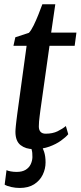

<svg xmlns="http://www.w3.org/2000/svg" viewBox="-20 -710 389 927"><path d="M175 -177.5Q173 -160.5 171.2 -147.5Q169.5 -134.5 168.5 -123.2Q167.5 -112 167.5 -99.5Q167.5 -82.5 175.8 -73.5Q184 -64.5 200.5 -64.5Q234 -64.5 258 -76.2Q282 -88 298 -101.5L309.5 -62Q297.5 -47.5 274.2 -30.8Q251 -14 218 -2Q185 10 141.5 10Q104.5 10 79.5 -9.2Q54.5 -28.5 54.5 -74Q54.5 -79 55 -85.8Q55.5 -92.5 56.5 -102.8Q57.5 -113 59.2 -127Q61 -141 63.5 -161L108.5 -489H45L54 -530L119.5 -551.5Q130.5 -563 142.5 -587.5Q154.5 -612 165.5 -639.8Q176.5 -667.5 184.5 -689.5H247L227 -552.5H349L340.5 -489H219ZM75 197.5Q55 197.5 34.5 193Q14 188.5 2.5 181.5L11.5 111.5Q18 115 31.8 117.5Q45.5 120 60.5 120Q87 120 103.8 109.8Q120.5 99.5 128.2 83Q136 66.5 136.5 49Q137 26 132.8 12.5Q128.5 -1 124.5 -12.5L151 -14.5L176.5 -12.5Q186 1.5 193 23Q200 44.5 200 74Q200 105.5 186.2 133.8Q172.5 162 144.8 179.8Q117 197.5 75 197.5Z"/></svg>

Font: Merriweather 24pt Medium
Style: Italic
Weight: 500
Italic angle: -7.8°
Version: Version 2.101